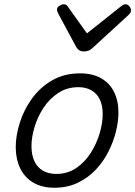

<svg xmlns="http://www.w3.org/2000/svg" viewBox="-20 -864 636 903"><path d="M236 19Q177 19 136 -5.5Q95 -30 74.5 -73.5Q54 -117 54 -172Q54 -226 73 -286.5Q92 -347 130 -400Q168 -453 225 -486Q282 -519 357 -519Q415 -519 455.5 -496Q496 -473 516.5 -431.5Q537 -390 537 -335Q537 -294 525.5 -246.5Q514 -199 490.5 -152Q467 -105 431 -66.5Q395 -28 346 -4.5Q297 19 236 19ZM244 -46Q298 -46 339 -74Q380 -102 407.5 -146Q435 -190 449 -238Q463 -286 463 -328Q463 -368 449.5 -396Q436 -424 410.5 -439Q385 -454 349 -454Q295 -454 253.5 -426.5Q212 -399 184 -356Q156 -313 142 -265Q128 -217 128 -177Q128 -136 141.5 -106.5Q155 -77 181.5 -61.5Q208 -46 244 -46ZM570 -844Q580 -844 588 -835Q596 -826 596 -816Q596 -808 593 -803.5Q590 -799 586 -795L417 -640Q406 -629 395.5 -625.5Q385 -622 372 -622Q362 -622 353.5 -627Q345 -632 339 -642L254 -800Q251 -806 249.5 -811Q248 -816 248 -819Q248 -830 260 -837Q272 -844 279 -844Q288 -844 293 -840Q298 -836 301 -830L389 -707L545 -831Q552 -836 557 -840Q562 -844 570 -844Z"/></svg>

Font: Playwrite RO Light
Style: Regular
Weight: 300
Version: Version 1.002